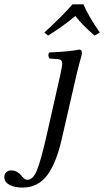

<svg xmlns="http://www.w3.org/2000/svg" viewBox="-98 -663 477 879"><path d="M252 -319.8 184.1 -23.9Q159.2 84.5 117.4 140.1Q75.7 195.8 3.9 195.8Q-31.2 195.8 -54.7 183.3Q-78.1 170.9 -78.1 147.9Q-78.1 133.3 -69.1 125.2Q-60.1 117.2 -48.8 117.2Q-32.2 117.2 -20 124Q-7.8 130.9 -2.2 138.7Q3.4 146.5 11.2 153.3Q19 160.2 27.8 160.2Q53.2 160.2 71 116.7Q88.9 73.2 115.2 -42L178.2 -320.8Q187 -362.3 187 -371.1Q187 -390.6 168.9 -392.1L128.9 -395Q118.2 -411.6 127.9 -422.9Q221.2 -426.8 265.1 -436Q276.9 -436 276.9 -420.9Q276.9 -415 273.9 -404.1Q271 -393.1 264.4 -369.4Q257.8 -345.7 252 -319.8ZM233.9 -643.1H284.2Q305.2 -591.3 358.9 -514.2L335 -500Q275.4 -551.8 247.1 -589.8Q194.3 -545.4 122.1 -500L105 -514.2Q190.4 -592.3 233.9 -643.1Z"/></svg>

Font: Common Serif
Style: Italic
Weight: 400
Italic angle: -12°
Designer: Philipp H. Poll, Khaled Hosny
Foundry: Stefan Peev, Context Ltd.
Version: Version 1.026